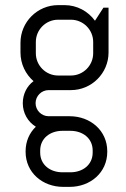

<svg xmlns="http://www.w3.org/2000/svg" viewBox="-20 -530 494 750"><path d="M399 63V61C399 -20 333 -76 252 -76H170C142 -76 119 -99 119 -127C119 -155 142 -178 170 -178H257C338 -178 404 -244 404 -325V-500H384L351 -449C324 -486 281 -510 232 -510H207C126 -510 60 -444 60 -363V-325C60 -280 80 -240 111 -213C85 -194 69 -162 69 -127C69 -88 89 -54 120 -35C95 -11 80 22 80 61V63C80 144 146 200 227 200H252C333 200 399 144 399 63ZM344 -322C344 -274 305 -235 257 -235H207C159 -235 120 -274 120 -322V-366C120 -414 159 -453 207 -453H257C305 -453 344 -414 344 -366ZM342 66C342 114 303 143 255 143H224C176 143 137 114 137 66V58C137 10 176 -19 224 -19H255C303 -19 342 10 342 58Z"/></svg>

Font: Abel
Style: Regular
Weight: 400
Designer: Matthew Desmond
Foundry: Matthew Desmond
Version: Version 1.002